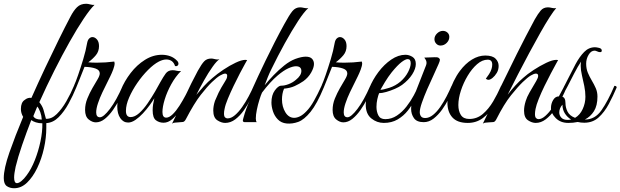

<svg xmlns="http://www.w3.org/2000/svg" viewBox="-140 -649 3296 1020"><path d="M-65 351Q-87 351 -103.5 340Q-120 329 -120 297Q-120 247 -90 161Q-60 75 -17 -28Q-29 -48 -29 -70Q-29 -105 -9 -118Q8 -132 27 -129Q63 -210 100 -288.5Q137 -367 171.5 -437Q206 -507 234 -560Q251 -593 269.5 -611Q288 -629 318 -629Q327 -629 339.5 -625.5Q352 -622 362 -623Q339 -601 304.5 -549.5Q270 -498 230 -427Q190 -356 148.5 -273.5Q107 -191 69 -106Q85 -86 91 -66Q97 -46 104 -18Q134 -16 161.5 -43Q189 -70 212.5 -111Q236 -152 253 -193Q265 -193 265 -184Q248 -142 224.5 -99Q201 -56 171.5 -26.5Q142 3 106 5V31Q106 83 93.5 139Q81 195 58 243Q35 291 4 321Q-27 351 -65 351ZM77 -14H82Q81 -34 74 -53.5Q67 -73 58 -83L37 -32Q46 -14 77 -14ZM-50 324Q-40 324 -26 312.5Q-12 301 1 283Q26 250 45 202Q64 154 75 102Q86 50 85 6Q66 6 50.5 1Q35 -4 26 -11Q0 56 -22.5 121.5Q-45 187 -57 237Q-61 256 -63 270Q-65 284 -65 294Q-65 324 -50 324Z M254 -196Q262 -213 275 -250.5Q288 -288 302 -334Q316 -380 323 -421Q326 -437 334 -444.5Q342 -452 351 -452Q364 -452 375 -439.5Q386 -427 386 -404Q386 -376 369.5 -356Q353 -336 329 -318Q339 -317 350 -316.5Q361 -316 374 -316Q421 -316 467 -322Q469 -316 469 -313Q469 -300 461.5 -280Q454 -260 446 -244Q442 -235 430 -211.5Q418 -188 404 -158.5Q390 -129 380.5 -100.5Q371 -72 371 -52Q371 -26 391 -26Q410 -26 444 -70.5Q478 -115 512 -193Q524 -193 524 -184Q513 -157 496.5 -125Q480 -93 460 -64.5Q440 -36 417 -17.5Q394 1 369 1Q350 1 331 -14.5Q312 -30 312 -65Q312 -96 324 -125.5Q336 -155 351 -181Q366 -207 378 -227Q390 -247 390 -259Q390 -277 367.5 -285Q345 -293 309 -294Q291 -248 282 -226Q273 -204 265 -184Q249 -184 254 -196Z M729 3Q706 3 688.5 -10Q671 -23 671 -63Q671 -80 673.5 -95Q676 -110 680 -127Q671 -112 655 -90Q639 -68 619.5 -47Q600 -26 579.5 -12Q559 2 541 2Q515 2 499 -21.5Q483 -45 483 -83Q483 -124 502 -171Q521 -218 554 -261Q587 -304 630 -331Q673 -358 720 -358Q743 -358 764 -350.5Q785 -343 801 -326Q808 -319 808 -310Q808 -304 803 -300Q798 -296 790 -298Q779 -333 743 -333Q726 -333 704 -322Q677 -308 646.5 -277.5Q616 -247 589.5 -208.5Q563 -170 546 -131Q529 -92 529 -60Q529 -27 554 -27Q576 -27 599.5 -48Q623 -69 644.5 -100.5Q666 -132 684 -163Q702 -194 712 -213Q727 -240 740 -258Q753 -276 777 -276Q788 -276 799 -273Q810 -270 822 -272Q792 -242 769.5 -201Q747 -160 735 -120.5Q723 -81 723 -54Q723 -24 743 -24Q759 -24 777.5 -42Q796 -60 813.5 -87.5Q831 -115 846 -143.5Q861 -172 870 -193Q875 -193 878.5 -192Q882 -191 882 -184Q881 -180 878.5 -175.5Q876 -171 871 -160Q863 -144 849 -117Q835 -90 816 -62.5Q797 -35 775 -16Q753 3 729 3Z M774 8Q810 -65 843 -136.5Q876 -208 911 -273Q931 -309 945 -323.5Q959 -338 982 -338Q990 -338 999 -335.5Q1008 -333 1017 -333Q1023 -333 1026 -334Q1012 -326 989.5 -294.5Q967 -263 944 -222Q921 -181 903 -145Q922 -168 943 -191Q964 -214 989 -235Q1013 -256 1046.5 -278.5Q1080 -301 1112 -316Q1144 -331 1163 -331Q1170 -331 1173 -330Q1173 -330 1162 -310.5Q1151 -291 1134.5 -259.5Q1118 -228 1101 -192.5Q1084 -157 1070.5 -124.5Q1057 -92 1053 -70Q1050 -57 1050 -46Q1050 -30 1056 -25Q1062 -20 1069 -20Q1088 -20 1108 -37Q1128 -54 1146.5 -80.5Q1165 -107 1181 -137Q1197 -167 1208 -193Q1220 -193 1220 -184Q1209 -157 1192.5 -124.5Q1176 -92 1155.5 -63Q1135 -34 1110 -15Q1085 4 1056 4Q1036 4 1014.5 -10Q993 -24 993 -62Q993 -73 995 -85.5Q997 -98 1002 -113Q1010 -133 1021 -156Q1032 -179 1057 -219Q1064 -230 1065.5 -236Q1067 -242 1067 -246Q1067 -258 1056 -258Q1047 -258 1029.5 -248Q1012 -238 986 -213Q961 -189 926.5 -145Q892 -101 847 -15Q840 -2 831.5 -1Q823 0 808 1Q798 2 789 2.5Q780 3 774 8Z M1382 7Q1354 4 1336 -14.5Q1318 -33 1310 -58Q1302 -83 1302 -104Q1302 -144 1320 -168.5Q1338 -193 1353 -194Q1369 -193 1392 -201.5Q1415 -210 1432 -225Q1461 -248 1461 -272Q1461 -297 1432 -297Q1416 -297 1391.5 -286Q1367 -275 1335 -248Q1295 -214 1252 -157Q1246 -144 1238 -118.5Q1230 -93 1224.5 -66Q1219 -39 1219 -20Q1219 -5 1224 0H1161Q1150 0 1150 -9Q1150 -12 1151 -14Q1152 -16 1153 -22Q1167 -74 1186.5 -114Q1206 -154 1219 -184Q1210 -181 1209 -185.5Q1208 -190 1208 -193Q1215 -209 1231.5 -244.5Q1248 -280 1270.5 -326.5Q1293 -373 1319 -424Q1345 -475 1371 -522Q1397 -570 1413.5 -590Q1430 -610 1454 -610Q1463 -610 1475.5 -607Q1488 -604 1498 -606Q1476 -587 1443 -536.5Q1410 -486 1373 -419Q1336 -352 1302 -282Q1292 -262 1283 -240Q1274 -218 1266 -196Q1287 -222 1314 -250Q1341 -278 1370.5 -301.5Q1400 -325 1429 -336Q1462 -348 1484 -348Q1507 -348 1517.5 -337Q1528 -326 1528 -309Q1528 -290 1513 -263.5Q1498 -237 1472 -218Q1450 -203 1426 -192Q1402 -181 1369 -178Q1363 -164 1360.5 -149.5Q1358 -135 1358 -121Q1358 -82 1376 -52.5Q1394 -23 1423 -23Q1437 -23 1453.5 -31Q1470 -39 1488 -58Q1508 -78 1528 -113.5Q1548 -149 1568 -193Q1580 -193 1580 -184Q1544 -97 1510 -55Q1476 -13 1444.5 -1.5Q1413 10 1382 7Z M1569 -196Q1577 -213 1590 -250.5Q1603 -288 1617 -334Q1631 -380 1638 -421Q1641 -437 1649 -444.5Q1657 -452 1666 -452Q1679 -452 1690 -439.5Q1701 -427 1701 -404Q1701 -376 1684.5 -356Q1668 -336 1644 -318Q1654 -317 1665 -316.5Q1676 -316 1689 -316Q1736 -316 1782 -322Q1784 -316 1784 -313Q1784 -300 1776.5 -280Q1769 -260 1761 -244Q1757 -235 1745 -211.5Q1733 -188 1719 -158.5Q1705 -129 1695.5 -100.5Q1686 -72 1686 -52Q1686 -26 1706 -26Q1725 -26 1759 -70.5Q1793 -115 1827 -193Q1839 -193 1839 -184Q1828 -157 1811.5 -125Q1795 -93 1775 -64.5Q1755 -36 1732 -17.5Q1709 1 1684 1Q1665 1 1646 -14.5Q1627 -30 1627 -65Q1627 -96 1639 -125.5Q1651 -155 1666 -181Q1681 -207 1693 -227Q1705 -247 1705 -259Q1705 -277 1682.5 -285Q1660 -293 1624 -294Q1606 -248 1597 -226Q1588 -204 1580 -184Q1564 -184 1569 -196Z M1899 4Q1862 4 1832.5 -20Q1803 -44 1803 -93Q1803 -134 1821.5 -180Q1840 -226 1870.5 -266.5Q1901 -307 1938.5 -332.5Q1976 -358 2014 -358Q2033 -358 2051 -347Q2069 -336 2069 -309Q2069 -284 2050 -254Q2031 -224 1996 -198Q1981 -187 1958 -177Q1935 -167 1912 -160.5Q1889 -154 1874 -154Q1869 -142 1864.5 -122Q1860 -102 1860 -81Q1860 -56 1870 -36Q1880 -16 1907 -16Q1940 -16 1968.5 -35Q1997 -54 2019.5 -83Q2042 -112 2058 -142Q2074 -172 2083 -193Q2095 -193 2095 -184Q2082 -156 2065.5 -123Q2049 -90 2026.5 -61.5Q2004 -33 1972.5 -14.5Q1941 4 1899 4ZM1881 -172Q1895 -172 1928 -182.5Q1961 -193 1988 -216Q2014 -239 2028 -266.5Q2042 -294 2042 -313Q2042 -335 2026 -335Q2014 -335 1993 -319Q1972 -303 1941 -265Q1922 -241 1905 -213Q1888 -185 1881 -172Z M2111 0Q2074 0 2059 -21.5Q2044 -43 2044 -71Q2044 -86 2047.5 -101.5Q2051 -117 2056 -130L2123 -301Q2126 -309 2126 -315Q2126 -325 2121 -332.5Q2116 -340 2114 -343L2169 -345Q2184 -346 2190.5 -341.5Q2197 -337 2197 -331Q2197 -325 2190 -309Q2180 -285 2163 -249Q2146 -213 2129.5 -175Q2113 -137 2101.5 -104Q2090 -71 2090 -53Q2090 -40 2096.5 -31Q2103 -22 2119 -22Q2140 -22 2160.5 -38.5Q2181 -55 2199 -81Q2217 -107 2232.5 -137Q2248 -167 2259 -193Q2271 -193 2271 -184Q2261 -159 2245 -127Q2229 -95 2208.5 -66.5Q2188 -38 2163.5 -19Q2139 0 2111 0ZM2200 -407Q2187 -407 2177.5 -417Q2168 -427 2168 -441Q2168 -458 2182 -471.5Q2196 -485 2213 -485Q2227 -485 2237 -476Q2247 -467 2247 -453Q2247 -435 2233 -421Q2219 -407 2200 -407Z M2345 4Q2290 4 2263.5 -25Q2237 -54 2237 -103Q2237 -126 2246 -156Q2255 -186 2270 -217Q2285 -248 2303 -272Q2332 -311 2367 -332.5Q2402 -354 2438 -354Q2476 -354 2492.5 -337.5Q2509 -321 2509 -299Q2509 -278 2499 -261.5Q2489 -245 2476.5 -235Q2464 -225 2455 -225Q2447 -225 2441 -231Q2449 -241 2458 -255Q2467 -269 2471 -282Q2475 -294 2475 -306Q2475 -332 2451 -332Q2422 -332 2394.5 -308Q2367 -284 2344.5 -246.5Q2322 -209 2308.5 -167.5Q2295 -126 2295 -91Q2295 -59 2308.5 -38Q2322 -17 2353 -17Q2394 -17 2425 -43.5Q2456 -70 2480 -110.5Q2504 -151 2522 -193Q2526 -193 2530 -191.5Q2534 -190 2534 -184Q2514 -134 2487 -91Q2460 -48 2425.5 -22Q2391 4 2345 4Z M2425 8Q2467 -78 2512.5 -172.5Q2558 -267 2606 -363Q2654 -459 2701 -546Q2718 -576 2732.5 -593Q2747 -610 2771 -610Q2780 -610 2792 -607Q2804 -604 2815 -606Q2802 -592 2779.5 -557Q2757 -522 2729.5 -473Q2702 -424 2671.5 -367.5Q2641 -311 2611.5 -253.5Q2582 -196 2557 -146Q2577 -172 2598 -195Q2619 -218 2639 -235Q2661 -255 2694.5 -277Q2728 -299 2761.5 -315Q2795 -331 2815 -331Q2822 -331 2825 -330Q2825 -330 2814 -310Q2803 -290 2786.5 -259Q2770 -228 2752.5 -192Q2735 -156 2722 -123.5Q2709 -91 2705 -70Q2702 -54 2702 -43Q2702 -27 2708 -21.5Q2714 -16 2721 -16Q2738 -16 2757.5 -33.5Q2777 -51 2796 -78Q2815 -105 2831.5 -135.5Q2848 -166 2858 -193Q2870 -193 2870 -184Q2859 -157 2842.5 -124.5Q2826 -92 2805 -63Q2784 -34 2759 -15Q2734 4 2706 4Q2686 4 2665 -10Q2644 -24 2644 -61Q2644 -72 2646 -84.5Q2648 -97 2653 -113Q2659 -133 2673 -157.5Q2687 -182 2709 -219Q2719 -236 2719 -246Q2719 -258 2707 -258Q2697 -258 2680 -248Q2663 -238 2637 -213Q2612 -189 2575 -143Q2538 -97 2496 -14Q2489 -1 2480.5 -0.5Q2472 0 2458 1Q2449 2 2440 2.5Q2431 3 2425 8Z M2879 4Q2838 4 2812.5 -21.5Q2787 -47 2787 -75Q2787 -98 2798.5 -117.5Q2810 -137 2829 -137L2830 -139Q2852 -179 2872.5 -220.5Q2893 -262 2918 -309Q2939 -348 2963.5 -373Q2988 -398 3021 -398Q3029 -398 3043 -394.5Q3057 -391 3057 -380Q3057 -372 3048 -372Q3041 -372 3032.5 -376Q3024 -380 3019 -380Q3000 -380 2987 -358Q2974 -336 2974 -311Q2974 -284 2983 -262.5Q2992 -241 3004 -221Q3016 -201 3025 -180.5Q3034 -160 3034 -136Q3034 -88 3015.5 -58.5Q2997 -29 2967 -14H2968Q3021 -14 3055.5 -63.5Q3090 -113 3124 -193Q3136 -193 3136 -184Q3117 -139 3094 -96Q3071 -53 3040 -25Q3009 3 2964 3Q2945 3 2929 -1Q2906 4 2879 4ZM2864 -102Q2864 -78 2875 -56Q2886 -34 2915 -23Q2941 -38 2955.5 -69.5Q2970 -101 2970 -135Q2970 -163 2964 -192Q2958 -221 2951.5 -249Q2945 -277 2945 -299Q2945 -306 2945.5 -311.5Q2946 -317 2947 -322Q2929 -295 2910.5 -259Q2892 -223 2875 -190Q2858 -157 2844 -136Q2864 -133 2864 -102ZM2831 -52Q2831 -36 2842 -24Q2853 -12 2875 -12Q2885 -12 2894 -14Q2873 -27 2860.5 -47Q2848 -67 2848 -93Q2839 -83 2835 -72.5Q2831 -62 2831 -52Z"/></svg>

Font: Great Vibes
Style: Regular
Weight: 400
Designer: Robert E. Leuschke, Viktoriya Grabowska, Viviana Monsalve, Eben Sorkin
Foundry: Robert E. Leuschke
Version: Version 1.103; ttfautohint (v1.8.4.7-5d5b)